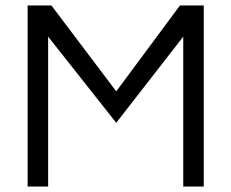

<svg xmlns="http://www.w3.org/2000/svg" viewBox="-20 -682 846 702"><path d="M81 0V-662H168L405 -348L638 -662H725V0H650V-548L405 -233L156 -548V0Z"/></svg>

Font: Questrial
Style: Regular
Weight: 400
Designer: Joe Prince, Laura Meseguer
Foundry: Joe Prince, Laura Meseguer
Version: Version 2.000; ttfautohint (v1.8.3)